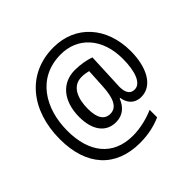

<svg xmlns="http://www.w3.org/2000/svg" viewBox="-194 -912 1196 1196"><g transform="rotate(-45 404.0 -314.5)"><path d="M755 -359C755 -571 624 -716 431 -716C199 -717 54 -537 54 -283C54 -48 178 87 391 87C466 87 527 72 579 49V-17C529 5 461 24 392 24C215 24 124 -98 124 -287C124 -483 226 -653 431 -653C580 -654 686 -542 686 -360C686 -247 656 -172 603 -172C572 -172 547 -190 547 -252C547 -259 548 -273 549 -295L558 -500C526 -512 475 -522 425 -522C308 -522 237 -432 237 -295C237 -182 287 -110 377 -110C437 -110 476 -145 497 -199H502C509 -149 541 -110 599 -110C702 -110 755 -223 755 -359ZM311 -293C311 -387 344 -462 424 -462C447 -462 468 -458 483 -454L476 -327C471 -229 446 -172 389 -172C340 -172 311 -209 311 -293Z"/></g></svg>

Font: Noto Sans Malayalam SemiCondensed
Style: Regular
Weight: 400
Width: 4
Designer: Jelle Bosma - Monotype Design Team
Foundry: Monotype Imaging Inc.
Version: Version 2.104